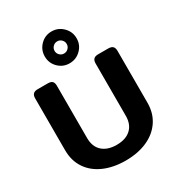

<svg xmlns="http://www.w3.org/2000/svg" viewBox="-224 -1104 1164 1260"><g transform="rotate(-30 358.0 -474.0)"><path d="M238 -842Q238 -892 273 -927.5Q308 -963 358 -963Q408 -963 443.5 -927.5Q479 -892 479 -842Q479 -792 443.5 -757Q408 -722 358 -722Q308 -722 273 -757Q238 -792 238 -842ZM404 -842Q404 -861 390.5 -874.5Q377 -888 358 -888Q339 -888 325.5 -874.5Q312 -861 312 -842Q312 -823 325.5 -809.5Q339 -796 358 -796Q377 -796 390.5 -809.5Q404 -823 404 -842ZM46 -243V-636Q46 -658 56.5 -669Q67 -680 91 -680H166Q191 -680 201 -669.5Q211 -659 211 -636V-240Q211 -175 250 -139.5Q289 -104 358 -104Q427 -104 465.5 -139.5Q504 -175 504 -240V-636Q504 -658 514.5 -669Q525 -680 549 -680H624Q649 -680 659.5 -669Q670 -658 670 -636V-243Q670 -164 630.5 -105.5Q591 -47 520.5 -16Q450 15 358 15Q266 15 195 -16Q124 -47 85 -105.5Q46 -164 46 -243Z"/></g></svg>

Font: Mitr Medium
Style: Regular
Weight: 500
Designer: Thanarat Vachiruckul
Foundry: Cadson Demak
Version: Version 1.002